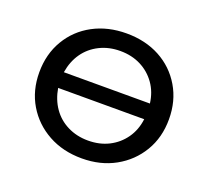

<svg xmlns="http://www.w3.org/2000/svg" viewBox="-99 -655 847 782"><g transform="rotate(20 325.0 -264.5)"><path d="M325 -535Q407 -535 470 -501Q533 -467 569.5 -405.5Q606 -344 606 -265Q606 -186 569.5 -125Q533 -64 470 -29Q407 6 326 6Q244 6 180.5 -29Q117 -64 80.5 -125Q44 -186 44 -265Q44 -344 80.5 -405.5Q117 -467 180.5 -501Q244 -535 325 -535ZM325 -459Q276 -459 236 -439Q196 -419 171 -383.5Q146 -348 138 -299H511Q505 -347 479.5 -383Q454 -419 414.5 -439Q375 -459 325 -459ZM325 -71Q375 -71 414.5 -91Q454 -111 479.5 -147Q505 -183 511 -231H138Q146 -183 171 -147Q196 -111 236 -91Q276 -71 325 -71Z"/></g></svg>

Font: Montserrat Z Med
Style: Regular
Weight: 500
Designer: Julieta Ulanovsky
Foundry: Julieta Ulanovsky
Version: Version 8.000